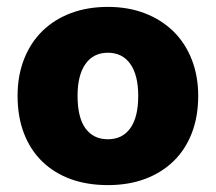

<svg xmlns="http://www.w3.org/2000/svg" viewBox="-20 -521 626 557"><path d="M555 -243Q555 -183 536.5 -135Q518 -87 483.5 -53.5Q449 -20 401 -2Q353 16 293 16Q233 16 185 -1.5Q137 -19 102.5 -52.5Q68 -86 49.5 -134Q31 -182 31 -243Q31 -302 50 -350Q69 -398 103.5 -431.5Q138 -465 186 -483Q234 -501 293 -501Q352 -501 400 -482.5Q448 -464 482.5 -430.5Q517 -397 536 -349Q555 -301 555 -243ZM293 -368Q251 -368 228 -335.5Q205 -303 205 -243Q205 -180 228 -148.5Q251 -117 293 -117Q335 -117 358 -149Q381 -181 381 -243Q381 -303 358 -335.5Q335 -368 293 -368Z"/></svg>

Font: Baloo Tammudu 2 ExtraBold
Style: Regular
Weight: 800
Designer: Maithili Shingre, Omkar Shende and Ek Type
Foundry: Ek Type
Version: Version 1.640;hotconv 1.0.111;makeotfexe 2.5.65597; ttfautoh